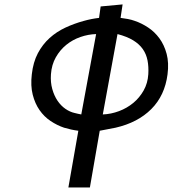

<svg xmlns="http://www.w3.org/2000/svg" viewBox="-20 -578 790 848"><path d="M326 -0.5Q310 -2.5 294 -6Q278 -9.5 263 -14Q232 -24.5 203.5 -43.5Q175 -62.5 154.8 -91.5Q134.5 -120.5 124.5 -159.8Q114.5 -199 120.5 -250Q126.5 -303.5 147.2 -342.8Q168 -382 199 -410Q230 -438 268.8 -456Q307.5 -474 349.5 -485.5Q383 -495 417.5 -499L424.5 -549.5L521.5 -558.5L512.5 -499Q529 -497 545 -494Q561 -491 576 -485.5Q605.5 -475.5 634.2 -456.5Q663 -437.5 684.2 -408.5Q705.5 -379.5 716 -340Q726.5 -300.5 720 -250Q708 -156 648.2 -96.2Q588.5 -36.5 490.5 -14L420.5 -0.5L377 250H282ZM434 -72.5Q470.5 -74 505.8 -87.2Q541 -100.5 568.8 -123.5Q596.5 -146.5 614.5 -178.5Q632.5 -210.5 635 -250Q637 -283.5 631.5 -311.5Q626 -339.5 610.5 -361.5Q595 -383.5 568 -400Q541 -416.5 499 -427.5ZM309.5 -79Q317 -77.5 324.2 -75.5Q331.5 -73.5 339 -72.5L404.5 -427.5Q369.5 -426.5 335 -414.5Q300.5 -402.5 272.8 -380Q245 -357.5 226.5 -324.8Q208 -292 205 -250Q202.5 -214.5 210.8 -185Q219 -155.5 234 -133.2Q249 -111 269 -97.2Q289 -83.5 309.5 -79Z"/></svg>

Font: B612
Style: Italic
Weight: 400
Italic angle: -10°
Designer: Nicolas Chauveau, Thomas Paillot, Jonathan Favre-Lamarine, Jean-Luc Vinot
Foundry: AIRBUS
Version: Version 1.008